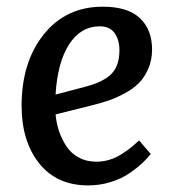

<svg xmlns="http://www.w3.org/2000/svg" viewBox="-20 -543 521 577"><path d="M289.1 -522.9Q363.8 -522.9 400.4 -488.5Q437 -454.1 437 -394Q437 -362.3 425.5 -336.2Q414.1 -310.1 397 -293Q379.9 -275.9 353.8 -262Q327.6 -248 304.2 -240.2Q280.8 -232.4 251 -225.1L147 -199.2Q149.4 -172.9 157.5 -148.7Q165.5 -124.5 179.7 -103.3Q193.8 -82 216.8 -69.6Q239.7 -57.1 269 -57.1Q290 -57.1 309.3 -63Q328.6 -68.8 345.9 -80.1Q363.3 -91.3 373.5 -99.6Q383.8 -107.9 397.9 -121.1L433.1 -80.1Q421.9 -66.4 407.5 -52.7Q393.1 -39.1 369.4 -22.7Q345.7 -6.3 313.2 3.9Q280.8 14.2 245.1 14.2Q150.4 14.2 97.7 -52.2Q44.9 -118.7 44.9 -225.1Q44.9 -356.4 111.6 -439.7Q178.2 -522.9 289.1 -522.9ZM338.9 -392.1Q338.9 -423.8 324.2 -443.8Q309.6 -463.9 279.8 -463.9Q222.7 -463.9 187.7 -409.7Q152.8 -355.5 147 -258.8L235.8 -282.2Q290.5 -296.4 314.7 -320.8Q338.9 -345.2 338.9 -392.1Z"/></svg>

Font: Literata Book Medium
Style: Italic
Weight: 500
Italic angle: -3°
Designer: Latin by Veronika Burian and Jose Scaglione. Greek by Irene Vlachou. Cyrillic by Vera Evstafieva
Foundry: TypeTogether
Version: Version 1.003;PS 001.003;hotconv 1.0.88;makeotf.lib2.5.64775